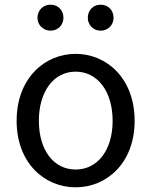

<svg xmlns="http://www.w3.org/2000/svg" viewBox="-20 -787 646 820"><path d="M303 13C436 13 555 -91 555 -271C555 -452 436 -557 303 -557C170 -557 51 -452 51 -271C51 -91 170 13 303 13ZM303 -63C209 -63 146 -146 146 -271C146 -396 209 -481 303 -481C397 -481 461 -396 461 -271C461 -146 397 -63 303 -63ZM196 -656C228 -656 251 -681 251 -711C251 -743 228 -767 196 -767C164 -767 140 -743 140 -711C140 -681 164 -656 196 -656ZM410 -656C442 -656 465 -681 465 -711C465 -743 442 -767 410 -767C378 -767 355 -743 355 -711C355 -681 378 -656 410 -656Z"/></svg>

Font: Squished Noto Sans CJK JP Regular
Style: Regular
Weight: 400
Designer: Ryoko NISHIZUKA (kana & ideographs); Paul D. Hunt (Latin, Greek & Cyrillic); Wenlong ZHANG (bopomofo); Sandoll Communica
Foundry: Adobe Systems Incorporated
Version: Version 1.004;PS 1.004;hotconv 1.0.82;makeotf.lib2.5.63406